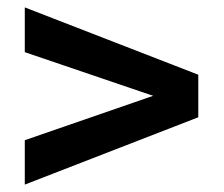

<svg xmlns="http://www.w3.org/2000/svg" viewBox="-20 -600 605 519"><path d="M516 -283 47 -101V-221L394 -341L47 -459V-580L516 -398Z"/></svg>

Font: Hind Siliguri SemiBold
Style: Regular
Weight: 600
Designer: Jyotish Sonowal
Foundry: Indian Type Foundry
Version: Version 1.001;PS 1.0;hotconv 1.0.86;makeotf.lib2.5.63406; tt